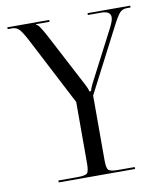

<svg xmlns="http://www.w3.org/2000/svg" viewBox="-81 -787 737 854"><g transform="rotate(-10 287.5 -359.5)"><path d="M115.2 0V-8.8H201.2Q236.8 -8.8 245.4 -17.3Q253.9 -25.9 253.9 -62V-338.9L97.2 -641.1Q76.7 -680.7 63.7 -695.8Q50.8 -710.9 30.8 -710.9H9.8V-719.2H199.2V-710.9H137.2V-709Q146 -705.6 154.5 -692.9Q163.1 -680.2 178.2 -652.8L307.1 -407.2Q317.4 -388.2 319.8 -375H327.1Q329.1 -385.3 339.8 -407.2L460 -639.2Q474.6 -667.5 474.6 -683.1Q474.6 -710.9 432.1 -710.9H372.1V-719.2H564.9V-710.9H547.9Q527.3 -710.9 514.9 -696.5Q502.4 -682.1 481 -640.1L333 -354V-62Q333 -26.4 341.8 -17.6Q350.6 -8.8 386.2 -8.8H460V0Z"/></g></svg>

Font: FoglihtenNo07calt
Style: Regular
Weight: 500
Designer: gluk (gluksza@wp.pl)
Foundry: gluk (gluksza@wp.pl)
Version: Version 0.844